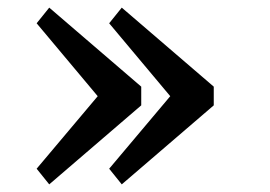

<svg xmlns="http://www.w3.org/2000/svg" viewBox="-20 -511 707 503"><path d="M266 -450 426 -259 266 -69 299 -28 540 -235V-284L299 -491ZM76 -69 109 -28 350 -235V-284L109 -491L76 -450L236 -259Z"/></svg>

Font: TPK Tissa Web Medium
Style: Regular
Weight: 500
Designer: Jacques Le Bailly, Suppakit Chalermlarp | Katatrad Co.,Ltd.
Foundry: Jacques Le Bailly, Cadson Demak Co.,Ltd.
Version: Version 5.000;Glyphs 3.1.2 (3151)